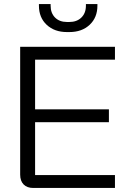

<svg xmlns="http://www.w3.org/2000/svg" viewBox="-20 -932 640 952"><path d="M80 -66V-700H550V-636H154V-390H520V-326H154V-64H550V0H145Q114 0 97 -17.5Q80 -35 80 -66ZM173 -904V-912H231V-904Q231 -867 253 -845Q275 -823 312 -823H324Q361 -823 383.5 -845Q406 -867 406 -904V-912H463V-904Q463 -845 424.5 -809Q386 -773 324 -773H312Q250 -773 211.5 -809Q173 -845 173 -904Z"/></svg>

Font: Bai Jamjuree
Style: Regular
Weight: 400
Designer: Katatrad Aksorn Co.,Ltd.
Foundry: Cadson Demak Co.,Ltd.
Version: Version 1.000; ttfautohint (v1.6)